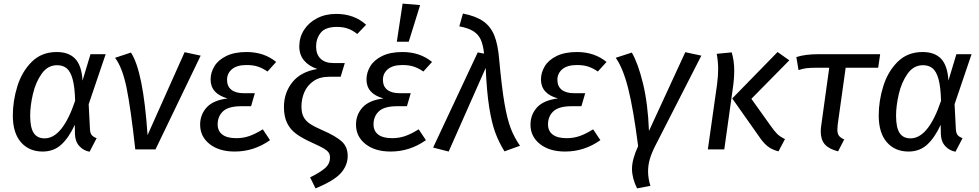

<svg xmlns="http://www.w3.org/2000/svg" viewBox="-20 -827 5422 1063"><path d="M437 -381 481 -527H565L471 -250L478 -113Q479 -92 486.5 -81Q494 -70 515 -62L476 13Q442 7 419 -18.5Q396 -44 395 -85L394 -136Q362 -66 320 -27Q278 12 216 12Q141 12 96 -39.5Q51 -91 51 -188Q51 -268 76 -349Q101 -430 155.5 -484.5Q210 -539 294 -539Q361 -539 396.5 -501.5Q432 -464 437 -381ZM147 -187Q147 -121 166.5 -91Q186 -61 227 -61Q326 -61 396 -269Q394 -346 382 -389Q370 -432 349 -449Q328 -466 296 -466Q244 -466 210.5 -418.5Q177 -371 162 -305.5Q147 -240 147 -187Z M797 -79 1002 -538 1091 -519 841 0H729Q704 -226 681 -339.5Q658 -453 617 -507L705 -536Q773 -433 797 -79Z M1088 -137Q1088 -192 1124 -232Q1160 -272 1240 -282Q1146 -308 1146 -387Q1146 -425 1167 -460Q1188 -495 1233 -517Q1278 -539 1345 -539Q1442 -539 1509 -484L1461 -431Q1435 -449 1408.5 -458Q1382 -467 1345 -467Q1292 -467 1264.5 -444Q1237 -421 1237 -385Q1237 -349 1261 -330Q1285 -311 1329 -311H1391L1370 -239H1317Q1245 -239 1215 -211Q1185 -183 1185 -138Q1185 -102 1211 -82Q1237 -62 1288 -62Q1326 -62 1359.5 -73.5Q1393 -85 1435 -111L1475 -51Q1386 12 1280 12Q1193 12 1140.5 -29.5Q1088 -71 1088 -137Z M1697 155Q1752 128 1779.5 104Q1807 80 1807 45Q1807 28 1798.5 16.5Q1790 5 1771 -6Q1752 -17 1710 -36Q1654 -61 1620.5 -85.5Q1587 -110 1569.5 -146Q1552 -182 1552 -235Q1552 -313 1598.5 -371.5Q1645 -430 1737 -445Q1691 -460 1664 -491.5Q1637 -523 1637 -570Q1637 -620 1663 -661Q1689 -702 1735.5 -726Q1782 -750 1841 -750Q1941 -750 2007 -690L1958 -639Q1931 -660 1905 -669Q1879 -678 1846 -678Q1781 -678 1755.5 -645.5Q1730 -613 1730 -569Q1730 -526 1755 -502Q1780 -478 1824 -478H1889L1866 -402H1803Q1750 -402 1715.5 -378Q1681 -354 1665 -316.5Q1649 -279 1649 -238Q1649 -202 1660.5 -180Q1672 -158 1695.5 -142Q1719 -126 1765 -106Q1839 -74 1872 -44Q1905 -14 1905 36Q1905 89 1867 131.5Q1829 174 1727 216Z M1951 -137Q1951 -192 1987 -232Q2023 -272 2103 -282Q2009 -308 2009 -387Q2009 -425 2030 -460Q2051 -495 2096 -517Q2141 -539 2208 -539Q2305 -539 2372 -484L2324 -431Q2298 -449 2271.5 -458Q2245 -467 2208 -467Q2155 -467 2127.5 -444Q2100 -421 2100 -385Q2100 -349 2124 -330Q2148 -311 2192 -311H2254L2233 -239H2180Q2108 -239 2078 -211Q2048 -183 2048 -138Q2048 -102 2074 -82Q2100 -62 2151 -62Q2189 -62 2222.5 -73.5Q2256 -85 2298 -111L2338 -51Q2249 12 2143 12Q2056 12 2003.5 -29.5Q1951 -71 1951 -137ZM2306 -799 2243 -596H2177L2209 -807Z M2744 -495Q2758 -342 2773 -255Q2788 -168 2807.5 -117Q2827 -66 2859 -20L2773 11Q2741 -41 2721.5 -94.5Q2702 -148 2688.5 -232.5Q2675 -317 2669 -451L2464 12L2378 -10L2625 -537L2660 -530Q2655 -578 2642 -607Q2629 -636 2601 -654Q2573 -672 2523 -681L2543 -752Q2615 -738 2656 -709Q2697 -680 2717 -630Q2737 -580 2744 -495Z M2917 -137Q2917 -192 2953 -232Q2989 -272 3069 -282Q2975 -308 2975 -387Q2975 -425 2996 -460Q3017 -495 3062 -517Q3107 -539 3174 -539Q3271 -539 3338 -484L3290 -431Q3264 -449 3237.5 -458Q3211 -467 3174 -467Q3121 -467 3093.5 -444Q3066 -421 3066 -385Q3066 -349 3090 -330Q3114 -311 3158 -311H3220L3199 -239H3146Q3074 -239 3044 -211Q3014 -183 3014 -138Q3014 -102 3040 -82Q3066 -62 3117 -62Q3155 -62 3188.5 -73.5Q3222 -85 3264 -111L3304 -51Q3215 12 3109 12Q3022 12 2969.5 -29.5Q2917 -71 2917 -137Z M3573 -102 3774 -538 3863 -519 3608 -20Q3588 19 3578 53Q3568 87 3568 122Q3568 160 3581 202L3507 216Q3479 159 3479 108Q3479 55 3513 -18Q3487 -221 3458.5 -335Q3430 -449 3389 -507L3478 -536Q3512 -478 3539.5 -366.5Q3567 -255 3573 -102Z M4182 -72 4034 -282 4285 -539 4350 -493 4140 -280 4247 -130Q4269 -99 4284 -84.5Q4299 -70 4326 -57L4290 11Q4251 1 4227 -19.5Q4203 -40 4182 -72ZM3950 -360Q3956 -408 3956 -444Q3956 -487 3948 -529L4031 -537Q4045 -491 4045 -436Q4045 -389 4037 -336L3990 0H3899Z M4618 -138Q4616 -116 4616 -110Q4616 -88 4624.5 -76Q4633 -64 4654 -55L4620 11Q4569 -2 4546.5 -28Q4524 -54 4524 -99Q4524 -115 4527 -134L4571 -452H4501Q4467 -452 4446 -449.5Q4425 -447 4401 -439L4389 -511Q4437 -527 4513 -527H4853L4842 -452H4662Z M5231 -381 5275 -527H5359L5265 -250L5272 -113Q5273 -92 5280.5 -81Q5288 -70 5309 -62L5270 13Q5236 7 5213 -18.5Q5190 -44 5189 -85L5188 -136Q5156 -66 5114 -27Q5072 12 5010 12Q4935 12 4890 -39.5Q4845 -91 4845 -188Q4845 -268 4870 -349Q4895 -430 4949.5 -484.5Q5004 -539 5088 -539Q5155 -539 5190.5 -501.5Q5226 -464 5231 -381ZM4941 -187Q4941 -121 4960.5 -91Q4980 -61 5021 -61Q5120 -61 5190 -269Q5188 -346 5176 -389Q5164 -432 5143 -449Q5122 -466 5090 -466Q5038 -466 5004.5 -418.5Q4971 -371 4956 -305.5Q4941 -240 4941 -187Z"/></svg>

Font: FiraGO
Style: Italic
Weight: 400
Italic angle: -8°
Designer: bBox Type GmbH
Foundry: bBox Type GmbH
Version: Version 1.001